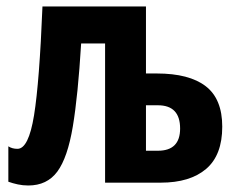

<svg xmlns="http://www.w3.org/2000/svg" viewBox="-20 -567 737 596"><path d="M433.1 -546.9V-338.9H466.8Q567.4 -338.9 618.7 -299.3Q669.9 -259.8 669.9 -173.8Q669.9 -85.4 619.9 -42.7Q569.8 0 479 0H306.2V-432.1H231.9Q222.2 -271.5 206.1 -174.6Q189.9 -77.6 158 -34.4Q126 8.8 67.9 8.8Q50.8 8.8 35.2 5.4Q19.5 2 5.9 -2.9V-112.8Q17.6 -105 34.2 -105Q68.8 -105 85.7 -209.2Q102.5 -313.5 111.8 -546.9ZM470.2 -240.2H433.1V-99.1H470.2Q539.1 -99.1 539.1 -168Q539.1 -240.2 470.2 -240.2Z"/></svg>

Font: Open Sans Condensed
Style: Bold
Weight: 700
Width: 3
Designer: Monotype Design Team
Foundry: Monotype Imaging Inc.
Version: Version 3.003; ttfautohint (v1.8.4)